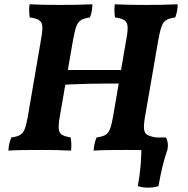

<svg xmlns="http://www.w3.org/2000/svg" viewBox="-20 -699 878 895"><path d="M416.5 3Q417.6 -14.7 420.9 -29.4Q424.2 -44 430.3 -58.3Q456.2 -61.8 470.2 -69.3Q484.1 -76.8 492.1 -96.1Q500.1 -115.4 506.6 -153.1L570.2 -523.9Q576.8 -560.5 574.3 -579.1Q571.9 -597.7 558.2 -605.9Q544.5 -614.2 516 -617.7Q513.9 -631.4 513.4 -647.1Q512.9 -662.8 515 -679Q547.7 -677.5 583.7 -676.7Q619.7 -676 660.1 -676Q695.7 -676 733.3 -676.7Q770.9 -677.5 808.2 -679Q807.7 -663.3 805.4 -648.1Q803.1 -632.9 796.6 -617.7Q770.5 -614.2 756 -606Q741.6 -597.7 733.6 -576.8Q725.6 -555.9 718 -513.5L656 -154.7Q649.5 -117 651.4 -97.4Q653.4 -77.8 666.8 -70.3Q680.3 -62.8 706.6 -58.3Q709.2 -44.1 709.9 -28.6Q710.6 -13.2 708.6 3Q671.9 1 638.5 0.5Q605.2 0 565.7 0Q523.1 0 485.2 0.5Q447.2 1 416.5 3ZM19.1 3Q20.1 -14.7 23.4 -29.4Q26.7 -44 32.8 -58.3Q58.8 -61.8 72.7 -69.3Q86.7 -76.8 94.7 -96.1Q102.7 -115.4 109.2 -153.1L172.8 -523.9Q179.3 -560.5 176.9 -579.1Q174.5 -597.7 160.8 -605.9Q147.1 -614.2 118.6 -617.7Q116.5 -631.4 116 -647.1Q115.5 -662.8 117.6 -679Q150.3 -677.5 186.3 -676.7Q222.3 -676 262.6 -676Q298.3 -676 335.9 -676.7Q373.4 -677.5 410.7 -679Q410.3 -663.3 408 -648.1Q405.7 -632.9 399.1 -617.7Q373.1 -614.2 358.6 -606Q344.1 -597.7 336.1 -576.8Q328.2 -555.9 320.6 -513.5L258.6 -154.7Q252 -117 254 -97.4Q256 -77.8 269.4 -70.3Q282.8 -62.8 309.2 -58.3Q311.7 -44.1 312.5 -28.6Q313.2 -13.2 311.2 3Q274.4 1 241.1 0.5Q207.7 0 168.3 0Q125.7 0 87.7 0.5Q49.8 1 19.1 3ZM239.4 -301.2 250.4 -372.7H573.4L563.9 -309.9Q529.2 -309.9 486.5 -309.6Q443.8 -309.3 399 -308.6Q354.1 -307.8 312.8 -305.8Q271.4 -303.8 239.4 -301.2ZM622.4 168.5Q631.4 121.8 635.7 69.8Q640 17.7 639.1 -30.7L677.4 -58.3H753.8Q766.8 -34.9 760.7 -1.9Q748.7 31.3 738 75Q727.3 118.8 718.8 168.5Q698 175.7 670.9 175.7Q643.8 175.7 622.4 168.5Z"/></svg>

Font: Vollkorn
Style: Italic
Weight: 400
Italic angle: -11°
Designer: Friedrich Althausen
Foundry: Friedrich Althausen
Version: Version 5.001